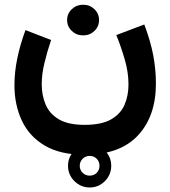

<svg xmlns="http://www.w3.org/2000/svg" viewBox="-20 -454 736 831"><path d="M274.4 263.7Q274.4 225.1 302 197.8Q329.6 170.4 368.2 170.4Q406.7 170.4 434.1 197.8Q461.4 225.1 461.4 263.7Q461.4 302.2 434.1 329.8Q406.7 357.4 368.2 357.4Q329.6 357.4 302 329.8Q274.4 302.2 274.4 263.7ZM325.2 263.7Q325.2 281.7 337.6 293.9Q350.1 306.2 368.2 306.2Q386.7 306.2 398.7 293.9Q410.6 281.7 410.6 263.7Q410.6 245.1 398.4 232.9Q386.2 220.7 368.2 220.7Q350.1 220.7 337.6 233.2Q325.2 245.6 325.2 263.7ZM270.5 -367.2Q270.5 -395 290.8 -414.3Q311 -433.6 339.8 -433.6Q368.7 -433.6 388.7 -414.3Q408.7 -395 408.7 -367.2Q408.7 -339.4 388.7 -320.1Q368.7 -300.8 339.8 -300.8Q311 -300.8 290.8 -320.1Q270.5 -339.4 270.5 -367.2ZM346.2 86.4Q418.9 86.4 460.2 63Q501.5 39.6 518.8 0Q536.1 -39.6 536.1 -88.4Q536.1 -142.1 519.5 -198.2Q502.9 -254.4 483.4 -302.2L604.5 -348.1Q631.3 -276.9 643.1 -215.6Q654.8 -154.3 654.8 -92.3Q654.8 48.8 576.9 132.3Q499 215.8 346.2 215.8Q240.7 215.8 173.6 176Q106.4 136.2 74.5 67.9Q42.5 -0.5 42.5 -85.4Q42.5 -142.6 55.2 -203.1Q67.9 -263.7 90.3 -323.7L201.2 -280.8Q184.1 -230.5 172.4 -181.6Q160.6 -132.8 160.6 -89.8Q160.6 -41.5 177.5 -1.5Q194.3 38.6 234.9 62.5Q275.4 86.4 346.2 86.4Z"/></svg>

Font: Vazirmatn RD UI FD
Style: Bold
Weight: 700
Designer: Saber Rastikerdar
Foundry: Saber Rastikerdar
Version: Version 33.003